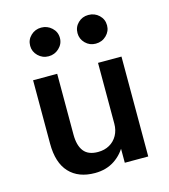

<svg xmlns="http://www.w3.org/2000/svg" viewBox="-104 -760 753 854"><g transform="rotate(-15 272.5 -333.5)"><path d="M368 0H476V-460H368ZM180 -180V-460H69V-168Q69 -80 111 -35Q153 10 229 10Q281 10 319.5 -15.5Q358 -41 379.5 -84.5Q401 -128 401 -183L368 -180Q368 -150 355 -126.5Q342 -103 319 -90Q296 -77 266 -77Q221 -77 200.5 -103.5Q180 -130 180 -180ZM314 -611Q314 -584 333.5 -564.5Q353 -545 381 -545Q410 -545 430 -564.5Q450 -584 450 -611Q450 -639 430 -658Q410 -677 381 -677Q353 -677 333.5 -658Q314 -639 314 -611ZM96 -611Q96 -584 116 -564.5Q136 -545 164 -545Q192 -545 212.5 -564.5Q233 -584 233 -611Q233 -639 212.5 -658Q192 -677 164 -677Q136 -677 116 -658Q96 -639 96 -611Z"/></g></svg>

Font: Jost Medium
Style: Regular
Weight: 500
Version: Version 3.710